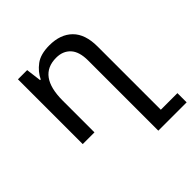

<svg xmlns="http://www.w3.org/2000/svg" viewBox="-195 -648 1031 1031"><g transform="rotate(-45 320.0 -133.0)"><path d="M425 236V-297Q425 -364 395 -396.5Q365 -429 314 -429Q176 -429 176 -241V0H87V-492H157L168 -405H173Q192 -445 230 -473.5Q268 -502 335 -502Q419 -502 466.5 -455Q514 -408 514 -314V166H640V236Z"/></g></svg>

Font: Noto Sans Armenian
Style: Regular
Weight: 400
Designer: Monotype Design Team
Foundry: Monotype Imaging Inc.
Version: Version 2.040;GOOG;noto-fonts:20170220:a8a215d2e889